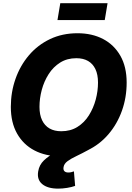

<svg xmlns="http://www.w3.org/2000/svg" viewBox="-20 -940 805 1168"><path d="M345.2 10.3Q256.8 10.3 189.5 -24.9Q122.1 -60.1 84 -127.2Q45.9 -194.3 45.9 -290Q45.9 -379.9 74.5 -460.7Q103 -541.5 156.2 -604Q209.5 -666.5 284.2 -702.1Q358.9 -737.8 451.7 -737.8Q539.6 -737.8 606.7 -702.9Q673.8 -668 712.2 -600.8Q750.5 -533.7 750.5 -437.5Q750.5 -346.7 721.7 -266.1Q692.9 -185.5 639.4 -123Q585.9 -60.5 511.5 -25.1Q437 10.3 345.2 10.3ZM352.5 -141.6Q409.2 -141.6 451.2 -168Q493.2 -194.3 520.8 -238.3Q548.3 -282.2 562.3 -334.2Q576.2 -386.2 576.2 -437.5Q576.2 -486.3 560.5 -519.3Q544.9 -552.2 515.6 -569.1Q486.3 -585.9 444.3 -585.9Q388.2 -585.9 345.9 -559.3Q303.7 -532.7 275.9 -489Q248 -445.3 234.1 -393.3Q220.2 -341.3 220.2 -290Q220.2 -241.7 236.1 -208.5Q252 -175.3 281.5 -158.4Q311 -141.6 352.5 -141.6ZM334 207.5Q270 207.5 236.8 179.9Q203.6 152.3 212.4 102.1Q218.8 63 247.3 35.6Q275.9 8.3 318.6 -13.9Q361.3 -36.1 411.1 -59.1Q460.9 -82 510.5 -111.8Q560.1 -141.6 602.8 -184.3Q645.5 -227.1 674.1 -288.8Q702.6 -350.6 709 -437.5H750.5Q745.1 -342.8 722.7 -274.4Q700.2 -206.1 666.7 -158.7Q633.3 -111.3 594.2 -79.8Q555.2 -48.3 516.6 -27.3Q478 -6.3 445.1 9.3Q412.1 24.9 391.1 40.3Q370.1 55.7 366.7 76.2Q363.8 92.3 371.3 100.8Q378.9 109.4 396 109.4Q404.8 109.4 413.3 107.4Q421.9 105.5 429.7 102.5L437 190.9Q417 198.2 388.4 202.9Q359.9 207.5 334 207.5ZM634.3 -920.4 617.2 -817.9H329.6L346.7 -920.4Z"/></svg>

Font: Inter 20pt ExtraBold
Style: Italic
Weight: 800
Italic angle: -9.3988°
Version: Version 4.001;git-66647c0bb